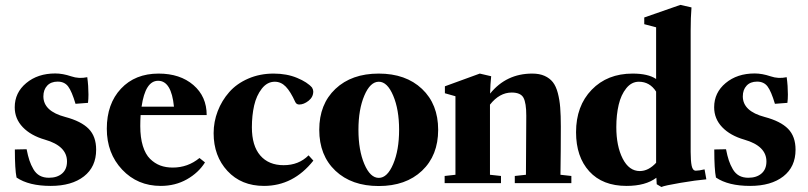

<svg xmlns="http://www.w3.org/2000/svg" viewBox="-20 -746 3292 782"><path d="M186.5 11.2Q97.7 11.2 47.4 -22.9Q40.5 -56.2 40.5 -137.2L88.4 -138.2Q93.8 -110.8 99.9 -92.5Q106 -74.2 116.2 -56.6Q126.5 -39.1 142.1 -30.5Q157.7 -22 179.2 -22Q212.9 -22 232.9 -39.3Q252.9 -56.6 252.9 -88.4Q252.9 -151.4 163.1 -177.2Q105.5 -193.8 72.8 -228Q40 -262.2 40 -309.1Q40 -368.7 86.9 -407.7Q133.8 -446.8 205.1 -446.8Q235.4 -446.8 270 -435.1Q301.3 -424.3 335.4 -431.6Q340.3 -396 340.3 -360.8Q340.3 -342.3 338.4 -327.1L287.6 -323.2Q272.5 -374 257.6 -393.8Q242.7 -413.6 214.8 -413.6Q187.5 -413.6 172.1 -397Q156.7 -380.4 156.7 -353.5Q156.7 -293 246.1 -269.5Q310.5 -252.4 341.1 -221.4Q371.6 -190.4 371.6 -136.2Q371.6 -66.4 321.8 -27.6Q272 11.2 186.5 11.2Z M634.8 11.2Q540 11.2 477.5 -55.2Q415 -121.6 415 -221.7Q415 -323.2 472.7 -384.8Q530.3 -446.3 626 -446.3Q713.4 -446.3 767.6 -399.7Q821.8 -353 821.8 -277.3H552.7Q551.3 -254.4 551.3 -232.9Q551.3 -185.5 561.8 -151.6Q572.3 -117.7 591.1 -99.1Q609.9 -80.6 632.6 -72Q655.3 -63.5 683.6 -63.5Q745.1 -63.5 792.5 -102.5L814.9 -84.5Q788.6 -42.5 741.2 -15.6Q693.8 11.2 634.8 11.2ZM624 -417Q571.8 -417 556.6 -311.5H688.5Q678.2 -417 624 -417Z M1055.2 11.2Q962.9 11.2 906.5 -49.6Q850.1 -110.4 850.1 -203.6Q850.1 -250 866.7 -293.2Q883.3 -336.4 913.6 -370.8Q943.8 -405.3 991 -425.8Q1038.1 -446.3 1094.7 -446.3Q1147.9 -446.3 1190.2 -428.7Q1232.4 -411.1 1251 -389.2Q1255.9 -380.4 1255.9 -373.5Q1255.9 -350.6 1236.6 -335.4Q1217.3 -320.3 1198.7 -320.3Q1187.5 -320.3 1182.6 -330.6Q1163.1 -373.5 1143.8 -393.3Q1124.5 -413.1 1099.1 -413.1Q1068.4 -413.1 1046.4 -385Q1024.4 -356.9 1015.1 -316.2Q1005.9 -275.4 1005.9 -227.5Q1005.9 -152.3 1040 -112.8Q1074.2 -73.2 1135.3 -73.2Q1196.8 -73.2 1236.8 -113.3L1256.3 -91.8Q1174.8 11.2 1055.2 11.2Z M1698.7 -50.5Q1632.8 11.7 1522.5 11.7Q1412.1 11.7 1346.2 -50.5Q1280.3 -112.8 1280.3 -217.3Q1280.3 -321.8 1346.2 -384Q1412.1 -446.3 1522.5 -446.3Q1632.8 -446.3 1698.7 -384Q1764.6 -321.8 1764.6 -217.3Q1764.6 -112.8 1698.7 -50.5ZM1522.9 -21.5Q1557.6 -21.5 1581.5 -78.1Q1605.5 -134.8 1605.5 -217.3Q1605.5 -299.8 1581.5 -356.4Q1557.6 -413.1 1522.9 -413.1Q1487.8 -413.1 1463.9 -356.7Q1439.9 -300.3 1439.9 -217.3Q1439.9 -134.3 1463.9 -77.9Q1487.8 -21.5 1522.9 -21.5Z M1791 0V-29.3L1835 -34.2V-354L1792 -366.2V-394.5L1934.1 -446.3L1980.5 -435.5Q1977.1 -404.8 1976.1 -364.7Q2042 -446.3 2147.9 -446.3Q2177.2 -446.3 2198 -437Q2218.8 -427.7 2231.7 -411.4Q2244.6 -395 2252 -366.9Q2259.3 -338.9 2261.7 -307.6Q2264.2 -276.4 2264.2 -231Q2264.2 -132.3 2262.7 -34.2L2307.1 -29.3V0H2076.7V-29.3L2122.1 -34.2Q2123.5 -196.8 2123.5 -274.9Q2123.5 -326.7 2112.1 -347.9Q2100.6 -369.1 2064 -369.1Q2014.6 -369.1 1975.6 -319.8V-34.2L2020.5 -29.3V0Z M2673.8 15.6 2654.8 4.4 2653.3 -22Q2609.4 11.2 2531.7 11.2Q2434.1 11.2 2380.1 -48.1Q2326.2 -107.4 2326.2 -207.5Q2326.2 -314.5 2389.9 -380.4Q2453.6 -446.3 2556.6 -446.3Q2619.6 -446.3 2652.3 -424.3V-634.8L2604 -647.5V-674.8L2751 -726.1L2796.4 -715.8Q2793 -675.3 2793 -621.6V-127.4Q2793 -90.8 2797.1 -70.8Q2801.3 -50.8 2814 -50.8Q2827.1 -50.8 2849.6 -56.2L2856.9 -15.6Q2815.9 -12.2 2751 -1.2Q2686 9.8 2673.8 15.6ZM2585.9 -49.3Q2621.1 -49.3 2652.3 -83V-373Q2626.5 -413.1 2582 -413.1Q2552.2 -413.1 2530.8 -386.5Q2509.3 -359.9 2499.8 -319.1Q2490.2 -278.3 2490.2 -228.5Q2490.2 -150.9 2516.1 -100.1Q2542 -49.3 2585.9 -49.3Z M3035.2 11.2Q2946.3 11.2 2896 -22.9Q2889.2 -56.2 2889.2 -137.2L2937 -138.2Q2942.4 -110.8 2948.5 -92.5Q2954.6 -74.2 2964.8 -56.6Q2975.1 -39.1 2990.7 -30.5Q3006.3 -22 3027.8 -22Q3061.5 -22 3081.5 -39.3Q3101.6 -56.6 3101.6 -88.4Q3101.6 -151.4 3011.7 -177.2Q2954.1 -193.8 2921.4 -228Q2888.7 -262.2 2888.7 -309.1Q2888.7 -368.7 2935.5 -407.7Q2982.4 -446.8 3053.7 -446.8Q3084 -446.8 3118.7 -435.1Q3149.9 -424.3 3184.1 -431.6Q3189 -396 3189 -360.8Q3189 -342.3 3187 -327.1L3136.2 -323.2Q3121.1 -374 3106.2 -393.8Q3091.3 -413.6 3063.5 -413.6Q3036.1 -413.6 3020.8 -397Q3005.4 -380.4 3005.4 -353.5Q3005.4 -293 3094.7 -269.5Q3159.2 -252.4 3189.7 -221.4Q3220.2 -190.4 3220.2 -136.2Q3220.2 -66.4 3170.4 -27.6Q3120.6 11.2 3035.2 11.2Z"/></svg>

Font: Elstob Grade
Style: Regular
Weight: 400
Designer: Peter S. Baker
Version: Version 1.015